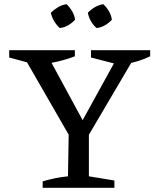

<svg xmlns="http://www.w3.org/2000/svg" viewBox="-20 -898 743 918"><path d="M332 -213 96 -623V-648H199L390 -296H360L554 -648H622L623 -624L381 -213ZM184 0V-31Q215 -40 244.5 -46Q274 -52 305 -55L309 -289H405V-55L527 -35V0ZM154 -588 24 -623V-658H338V-629Q294 -612 248 -602Q202 -592 154 -588ZM551 -588 415 -623V-658H698V-629Q663 -612 626 -602Q589 -592 551 -588ZM298 -878Q314 -863 325 -844Q336 -825 339 -804Q326 -789 306.5 -777.5Q287 -766 266 -764Q251 -777 239.5 -796Q228 -815 223 -837Q238 -852 257.5 -863.5Q277 -875 298 -878ZM474 -878Q490 -863 501 -844Q512 -825 515 -804Q502 -789 482.5 -777.5Q463 -766 442 -764Q426 -777 415 -796.5Q404 -816 400 -837Q414 -852 433.5 -863.5Q453 -875 474 -878Z"/></svg>

Font: Piazzolla Thin Medium
Style: Regular
Weight: 500
Version: Version 2.005